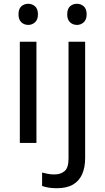

<svg xmlns="http://www.w3.org/2000/svg" viewBox="-20 -757 556 1017"><path d="M173 -536V0H85V-536ZM130 -737Q150 -737 165.5 -723.5Q181 -710 181 -681Q181 -653 165.5 -639Q150 -625 130 -625Q108 -625 93 -639Q78 -653 78 -681Q78 -710 93 -723.5Q108 -737 130 -737ZM280 240Q255 240 236 236.5Q217 233 203 228V157Q218 161 234 164Q250 167 269 167Q301 167 322 149.5Q343 132 343 83V-536H431V80Q431 130 415 166Q399 202 366 221Q333 240 280 240ZM336 -681Q336 -710 351 -723.5Q366 -737 388 -737Q408 -737 423.5 -723.5Q439 -710 439 -681Q439 -653 423.5 -639Q408 -625 388 -625Q366 -625 351 -639Q336 -653 336 -681Z"/></svg>

Font: Noto Sans Adlam Unjoined
Style: Regular
Weight: 400
Designer: Mark Jamra, Neil Patel
Foundry: JamraPatel LLC
Version: Version 3.001